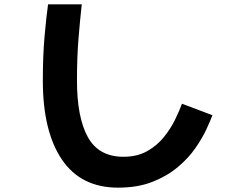

<svg xmlns="http://www.w3.org/2000/svg" viewBox="-20 -801 1040 883"><path d="M523 62Q352 62 264.5 -67.5Q177 -197 177 -430Q177 -545 185 -634.5Q193 -724 201 -781H356Q348 -709 341 -623.5Q334 -538 334 -430Q334 -261 384 -170.5Q434 -80 548 -80Q611 -80 657 -106Q703 -132 734.5 -171.5Q766 -211 786 -252.5Q806 -294 817 -324L957 -271Q948 -247 929 -206Q910 -165 878 -119Q846 -73 797 -32Q748 9 680.5 35.5Q613 62 523 62Z"/></svg>

Font: Murecho
Style: Bold
Weight: 700
Designer: Neil Summerour
Foundry: Positype
Version: Version 1.010; ttfautohint (v1.8.3)